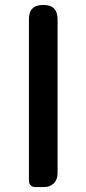

<svg xmlns="http://www.w3.org/2000/svg" viewBox="-20 -757 349 777"><path d="M213 -368V-679C213 -718 194 -737 155 -737C116 -737 97 -718 97 -679V-26C97 -10 107 0 123 0H155H158C191 0 213 -22 213 -55Z"/></svg>

Font: GenSenRounded2 TW M
Style: Regular
Weight: 500
Version: Version 2.100;PS 2.1;hotconv 16.6.51;makeotf.lib2.5.65220 DE